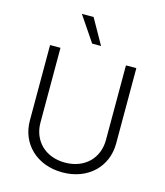

<svg xmlns="http://www.w3.org/2000/svg" viewBox="-138 -1068 1021 1185"><g transform="rotate(15 372.0 -475.5)"><path d="M345.2 -802.9H402L311.1 -964.1H236.2ZM581.3 -727.3V-250.4C581.3 -134.6 498.9 -50.1 372.2 -50.1C245.4 -50.1 163 -134.6 163 -250.4V-727.3H96.6V-245.7C96.2 -97.3 208.5 12.4 372.2 12.4C536.2 12.4 647.7 -97.3 647.7 -245.7V-727.3Z"/></g></svg>

Font: TID UI Light
Style: Regular
Weight: 300
Designer: The TID Project Authors
Foundry: Bakken & Bæck
Version: Version 1.001;hotconv 1.0.109;makeotfexe 2.5.65596